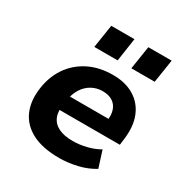

<svg xmlns="http://www.w3.org/2000/svg" viewBox="-171 -871 978 1019"><g transform="rotate(30 318.0 -362.0)"><path d="M331 11Q228 11 164 -22.5Q100 -56 73.5 -116Q47 -176 58 -256Q68 -332 107 -390Q146 -448 210.5 -481Q275 -514 360 -514Q436 -514 489.5 -481.5Q543 -449 567 -389Q591 -329 579 -243L575 -211H180L194 -300H467L452 -282Q459 -323 449.5 -352Q440 -381 416 -396.5Q392 -412 355 -412Q318 -412 288 -395Q258 -378 239 -348Q220 -318 213 -278L209 -253Q200 -203 213 -170Q226 -137 260 -120Q294 -103 348 -103Q388 -103 431 -113.5Q474 -124 508 -144L540 -43Q495 -15 439 -2Q383 11 331 11ZM425 -593 447 -735H590L568 -593ZM198 -593 220 -735H362L341 -593Z"/></g></svg>

Font: Nunito Sans 7pt ExtraBold
Style: Italic
Weight: 800
Italic angle: -9°
Designer: Vernon Adams
Foundry: Vernon Adams
Version: Version 3.101;gftools[0.9.27]